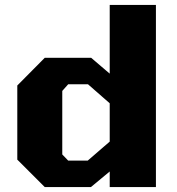

<svg xmlns="http://www.w3.org/2000/svg" viewBox="-20 -757 716 777"><path d="M161 0 50 -111V-411L161 -523H349L424 -459V-737H611V0H424V-63L348 0ZM256 -107H335L424 -184V-339L336 -416H256L232 -389V-132Z"/></svg>

Font: Tomorrow
Style: Bold
Weight: 700
Designer: Tony de Marco, Monica Rizzolli
Foundry: Just in Type
Version: Version 2.002